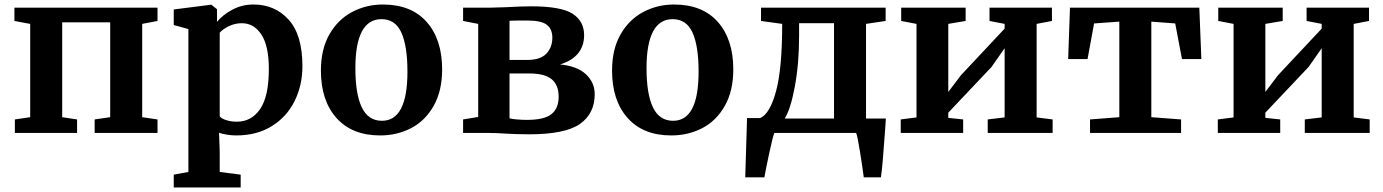

<svg xmlns="http://www.w3.org/2000/svg" viewBox="-20 -590 6139 852"><path d="M679 -556V-497L611 -484V-70L679 -60V0H400V-60L469 -70V-491H256V-70L322 -60V0H46V-60L114 -70V-484L44 -497V-556Z M1028 11Q1008 11 986.5 7.5Q965 4 952 -1L955 82V173L1048 185V242H751V185L816 173V-461L751 -479V-548L916 -569H918L943 -549V-493Q968 -524 1011 -547Q1054 -570 1105 -570Q1200 -570 1261 -502.5Q1322 -435 1322 -296Q1322 -212 1287.5 -142Q1253 -72 1186.5 -30.5Q1120 11 1028 11ZM955 -445V-74Q962 -64 983.5 -57Q1005 -50 1031 -50Q1096 -50 1134.5 -106.5Q1173 -163 1173 -284Q1173 -386 1140 -436.5Q1107 -487 1053 -487Q1023 -487 996 -474Q969 -461 955 -445Z M1679 -570Q1805 -570 1873.5 -492.5Q1942 -415 1942 -282Q1942 -187 1904.5 -120.5Q1867 -54 1804.5 -21.5Q1742 11 1667 11Q1542 11 1473 -66.5Q1404 -144 1404 -277Q1404 -371 1441.5 -437Q1479 -503 1542 -536.5Q1605 -570 1679 -570ZM1788 -272Q1788 -386 1761 -445.5Q1734 -505 1673 -505Q1557 -505 1557 -287Q1557 -173 1585.5 -113.5Q1614 -54 1675 -54Q1788 -54 1788 -272Z M2224 -558Q2296 -562 2336 -562Q2470 -562 2521 -529Q2572 -496 2572 -434Q2572 -386 2545 -353Q2518 -320 2465 -304Q2541 -297 2580 -260.5Q2619 -224 2619 -172Q2619 -86 2553.5 -40Q2488 6 2328 6Q2295 6 2269 5Q2243 4 2226 3Q2183 0 2150 0H2035V-60L2102 -71V-484L2035 -497V-556H2157ZM2431 -423Q2431 -461 2406.5 -480Q2382 -499 2320 -499Q2265 -499 2241 -498V-324H2319Q2378 -324 2404.5 -352Q2431 -380 2431 -423ZM2318 -58Q2395 -58 2427 -83.5Q2459 -109 2459 -161Q2459 -213 2428 -238.5Q2397 -264 2329 -264H2241V-65Q2249 -62 2273.5 -60Q2298 -58 2318 -58Z M2971 -570Q3097 -570 3165.5 -492.5Q3234 -415 3234 -282Q3234 -187 3196.5 -120.5Q3159 -54 3096.5 -21.5Q3034 11 2959 11Q2834 11 2765 -66.5Q2696 -144 2696 -277Q2696 -371 2733.5 -437Q2771 -503 2834 -536.5Q2897 -570 2971 -570ZM3080 -272Q3080 -386 3053 -445.5Q3026 -505 2965 -505Q2849 -505 2849 -287Q2849 -173 2877.5 -113.5Q2906 -54 2967 -54Q3080 -54 3080 -272Z M3908 -18Q3896 155 3889 197H3813Q3809 164 3797 88Q3785 12 3779 0H3416Q3410 13 3393 92Q3376 171 3372 197H3287L3295 -66H3353Q3396 -84 3423.5 -184.5Q3451 -285 3451 -484L3357 -497V-556H3910V-497L3823 -484V-64H3911ZM3462 -64H3681V-487H3526V-432Q3526 -307 3507 -205.5Q3488 -104 3462 -64Z M4265 -556V-497L4188 -484V-182L4244 -256L4438 -463V-484L4371 -497V-556H4648V-497L4580 -484V-69L4651 -60V0H4363V-60L4438 -69V-376L4380 -293L4188 -90V-67L4254 -60V0H3977V-60L4047 -69V-484L3979 -497V-556Z M5302 -556 5311 -328H5225L5195 -486L5089 -494V-70L5221 -60V0H4817V-60L4947 -70V-494L4835 -486L4806 -328H4720L4728 -556Z M5672 -556V-497L5595 -484V-182L5651 -256L5845 -463V-484L5778 -497V-556H6055V-497L5987 -484V-69L6058 -60V0H5770V-60L5845 -69V-376L5787 -293L5595 -90V-67L5661 -60V0H5384V-60L5454 -69V-484L5386 -497V-556Z"/></svg>

Font: Koeln Type Serif
Style: Bold
Weight: 700
Designer: Eben Sorkin
Foundry: Eben Sorkin
Version: Version 2.002